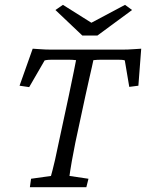

<svg xmlns="http://www.w3.org/2000/svg" viewBox="-20 -780 608 800"><path d="M568.4 -577.1 556.6 -422.9 518.6 -418 500 -528.3Q495.1 -530.3 485.4 -530.8Q475.6 -531.2 467.8 -531.2H431.6Q421.9 -531.2 403.3 -531.2Q384.8 -531.2 369.1 -529.3Q367.2 -518.6 362.8 -500.5Q358.4 -482.4 352.1 -453.6Q345.7 -424.8 335.9 -380.9L293.9 -185.5Q284.2 -136.7 279.3 -108.9Q274.4 -81.1 272.5 -67.9Q270.5 -54.7 269.5 -46.9L348.6 -35.2L339.8 0H104.5L109.4 -35.2L192.4 -46.9Q195.3 -56.6 199.2 -72.3Q203.1 -87.9 209.5 -114.7Q215.8 -141.6 224.6 -185.5L266.6 -380.9Q280.3 -447.3 287.6 -482.4Q294.9 -517.6 296.9 -529.3Q282.2 -531.2 264.2 -531.2Q246.1 -531.2 235.4 -531.2H199.2Q191.4 -531.2 183.1 -530.8Q174.8 -530.3 166 -528.3L101.6 -417L61.5 -422.9L116.2 -577.1Q131.8 -576.2 144.5 -575.2Q157.2 -574.2 170.4 -573.7Q183.6 -573.2 197.3 -573.2H485.4Q501 -573.2 513.2 -573.7Q525.4 -574.2 538.6 -575.2Q551.8 -576.2 568.4 -577.1ZM210.9 -738.3 242.2 -759.8 386.7 -668.9H330.1L501 -759.8L530.3 -738.3L385.7 -631.8H323.2Z"/></svg>

Font: Crimson Pro Light
Style: Italic
Weight: 300
Italic angle: -12°
Designer: Jacques Le Bailly
Foundry: Baron von Fonthausen
Version: Version 1.003